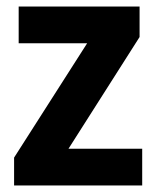

<svg xmlns="http://www.w3.org/2000/svg" viewBox="-20 -566 480 586"><path d="M414 0V-112H189L406 -453V-546H37V-434H246L23 -85V0Z"/></svg>

Font: Noto Sans Telugu SemiCondensed
Style: Bold
Weight: 700
Width: 4
Designer: Jelle Bosma - Monotype Design Team
Foundry: Monotype Imaging Inc.
Version: Version 2.005